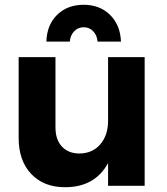

<svg xmlns="http://www.w3.org/2000/svg" viewBox="-20 -777 700 803"><path d="M585 -538V0H432V-95Q377 6 252 6Q163 6 110.5 -49.5Q58 -105 58 -200V-538H212V-244Q212 -193 239 -164Q266 -135 313 -135Q368 -136 400 -174Q432 -212 432 -272V-538ZM174 -603Q176 -673 219 -715Q262 -757 330 -757Q397 -757 440 -715Q483 -673 486 -603H388Q386 -629 370 -646Q354 -663 330 -663Q306 -663 290 -646Q274 -629 272 -603Z"/></svg>

Font: Gontserrat SemiBold
Style: Regular
Weight: 600
Designer: Julieta Ulanovsky
Foundry: Julieta Ulanovsky
Version: Version 6.001